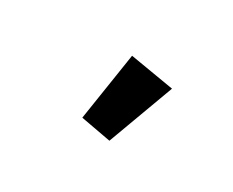

<svg xmlns="http://www.w3.org/2000/svg" viewBox="-50 -943 654 538"><g transform="rotate(30 277.5 -674.0)"><path d="M224 -573 258 -793 401 -769 322 -555Z"/></g></svg>

Font: TT Toshiba Sans
Style: Bold
Weight: 700
Designer: Paul D. Hunt
Foundry: Toshiba Corporation
Version: Version 2.020;PS 2.000;hotconv 1.0.86;makeotf.lib2.5.63406